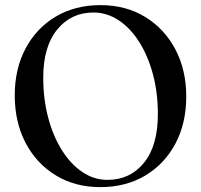

<svg xmlns="http://www.w3.org/2000/svg" viewBox="-20 -734 804 768"><path d="M381.5 -713.5Q483.5 -713.5 560.8 -666.2Q638 -619 681.5 -536.5Q725 -454 725 -348Q725 -241 681.5 -159.2Q638 -77.5 560.5 -31.5Q483 14.5 381 14.5Q280 14.5 202.8 -32.8Q125.5 -80 82.2 -162.8Q39 -245.5 39 -353Q39 -459 82.5 -540.5Q126 -622 203.2 -667.8Q280.5 -713.5 381.5 -713.5ZM611.5 -278Q611.5 -363 591.8 -436.8Q572 -510.5 536.8 -566.2Q501.5 -622 454.5 -653Q407.5 -684 354 -684Q264.5 -684 208.8 -615.8Q153 -547.5 153 -423.5Q153 -337.5 172.8 -263.2Q192.5 -189 227.8 -133Q263 -77 309.5 -45.8Q356 -14.5 410 -14.5Q500.5 -14.5 556 -83Q611.5 -151.5 611.5 -278Z"/></svg>

Font: Fraunces 72pt
Style: Regular
Weight: 400
Version: Version 1.000;[0bf87f6ff]